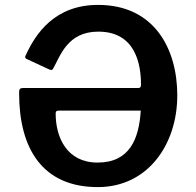

<svg xmlns="http://www.w3.org/2000/svg" viewBox="-20 -753 801 783"><path d="M555 -408C555 -397 551 -394 543 -394H74C58 -394 58 -386 58 -372C58 -150 151 10 379 10C583 10 703 -164 703 -364C703 -553 610 -733 380 -733C201 -733 125 -613 87 -532C81 -522 81 -515 90 -512L178 -471C189 -466 193 -467 196 -472C226 -524 254 -624 381 -624C532 -624 555 -492 555 -408ZM554 -302C547 -187 509 -90 378 -90C253 -90 207 -192 207 -290C207 -300 211 -302 222 -302Z"/></svg>

Font: United Sans SemiBold
Style: Regular
Weight: 600
Designer: Pablo Impallari, Rodrigo Fuenzalida (Modified by Dan O. Williams)
Version: Version 1.000;PS 001.000;hotconv 1.0.88;makeotf.lib2.5.64775